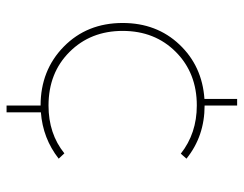

<svg xmlns="http://www.w3.org/2000/svg" viewBox="-98 -520 735 579"><g transform="rotate(90 269.5 -230.5)"><path d="M49.3 -232.9Q49.3 -335.4 114.3 -404.1Q179.2 -472.7 278.3 -479.5V-578.1H298.3V-480Q390.6 -480 458.5 -425.3L443.4 -408.2Q382.3 -456.5 297.9 -456.5Q200.2 -456.5 136.7 -393.3Q73.2 -330.1 73.2 -232.9Q73.2 -136.2 136.5 -72.8Q199.7 -9.3 298.3 -9.3Q383.3 -9.3 442.4 -57.1L458.5 -40Q397.5 7.8 318.8 13.7V117.2H298.3V14.6Q191.9 14.6 120.6 -55.4Q49.3 -125.5 49.3 -232.9Z"/></g></svg>

Font: Spartan MB Thin
Style: Regular
Weight: 100
Designer: Matt Bailey, Mirko Velimirovic
Foundry: Matt Bailey
Version: Version 1.005